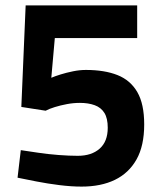

<svg xmlns="http://www.w3.org/2000/svg" viewBox="-20 -680 596 711"><path d="M282 11Q244 11 200 5.5Q156 0 115 -8Q74 -16 45 -22L57 -124Q84 -120 121 -114.5Q158 -109 197 -106Q236 -103 268 -103Q319 -103 349 -129.5Q379 -156 379 -207Q379 -242 366.5 -262Q354 -282 330.5 -290.5Q307 -299 276 -299Q252 -299 228 -294.5Q204 -290 183 -283.5Q162 -277 149 -270L59 -284L75 -660H488V-539H183L170 -392Q184 -398 205 -404.5Q226 -411 250.5 -416Q275 -421 298 -421Q367 -421 415 -402Q463 -383 488.5 -339Q514 -295 514 -219Q514 -140 485.5 -89.5Q457 -39 405.5 -14Q354 11 282 11Z"/></svg>

Font: Cairo Play
Style: Bold
Weight: 700
Version: Version 3.119